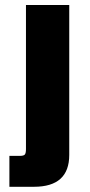

<svg xmlns="http://www.w3.org/2000/svg" viewBox="-20 -547 355 758"><path d="M17.1 190.4V68.4H58.1Q73.7 68.4 78.1 63Q82.5 57.6 82.5 41V-527.3H253.4V64.5Q253.4 190.4 114.3 190.4Z"/></svg>

Font: Schibsted Grotesk ExtraBold
Style: Regular
Weight: 800
Designer: Bakken & Baeck AS, Henrik Kongsvoll
Foundry: Schibsted ASA
Version: Version 1.100; ttfautohint (v1.8.4.7-5d5b);gftools[0.9.25]